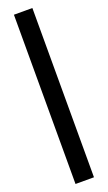

<svg xmlns="http://www.w3.org/2000/svg" viewBox="-190 -823 599 1066"><g transform="rotate(-20 109.5 -290.0)"><path d="M164 -790V210H55V-790Z"/></g></svg>

Font: Georama ExtraCondensed Thin SemiBold
Style: Regular
Weight: 600
Version: Version 1.001